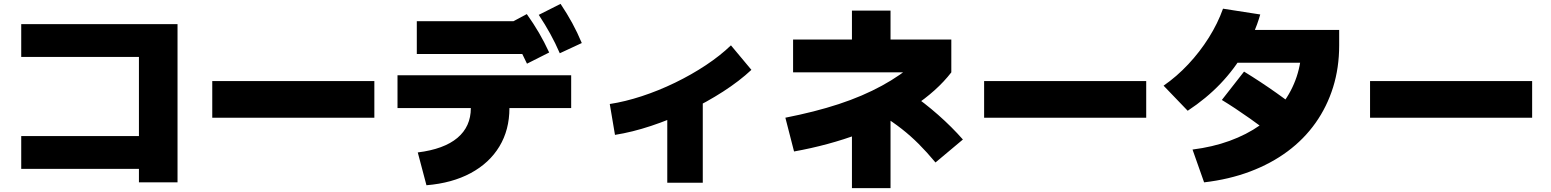

<svg xmlns="http://www.w3.org/2000/svg" viewBox="-20 -875 8040 995"><path d="M700 70V0H90V-170H700V-580H90V-750H900V70Z M1080 -265V-455H1920V-265Z M2145 -85Q2281 -102 2350.5 -160.5Q2420 -219 2420 -315H2040V-485H2940V-315H2620Q2620 -202 2568 -116Q2516 -30 2419.5 22Q2323 74 2190 85ZM2140 -595V-765H2710V-595ZM2711 -545Q2687 -598 2659 -645Q2631 -692 2596 -741L2710 -802Q2745 -753 2773 -705Q2801 -657 2826 -603ZM2881 -599Q2858 -652 2831.5 -700Q2805 -748 2772 -798L2885 -855Q2919 -804 2945.5 -755.5Q2972 -707 2995 -652Z M3140 -336Q3219 -348 3306 -376.5Q3393 -405 3478.5 -446.5Q3564 -488 3638.5 -537.5Q3713 -587 3768 -640L3874 -513Q3812 -455 3727.5 -400.5Q3643 -346 3547.5 -300.5Q3452 -255 3354 -222.5Q3256 -190 3167 -176ZM3438 72V-388H3622V72Z M4050 -265Q4126 -280 4195 -297.5Q4264 -315 4326.5 -335.5Q4389 -356 4445 -380Q4501 -404 4550.5 -431Q4600 -458 4642.5 -487.5Q4685 -517 4720 -550L4770 -500H4090V-670H4395V-820H4595V-670H4910V-500Q4873 -452 4823.5 -407.5Q4774 -363 4713 -322.5Q4652 -282 4581.5 -246.5Q4511 -211 4432.5 -181.5Q4354 -152 4269 -129Q4184 -106 4095 -90ZM4395 100V-300H4595V100ZM4828 -33Q4783 -87 4741 -129Q4699 -171 4653 -207Q4607 -243 4551 -278L4696 -393Q4770 -343 4841.5 -280Q4913 -217 4970 -152Z M5080 -265V-455H5920V-265Z M6160 -100Q6264 -113 6352 -145Q6440 -177 6509 -225.5Q6578 -274 6626 -337.5Q6674 -401 6699.5 -477Q6725 -553 6725 -640L6805 -550H6330V-720H6920V-640Q6920 -524 6888.5 -423Q6857 -322 6797.5 -238Q6738 -154 6652.5 -90.5Q6567 -27 6458 14Q6349 55 6220 70ZM6010 -431Q6078 -478 6138 -542Q6198 -606 6244.5 -680Q6291 -754 6318 -830L6511 -800Q6481 -697 6429.5 -607.5Q6378 -518 6305 -441.5Q6232 -365 6135 -301ZM6635 -129Q6538 -204 6458 -260.5Q6378 -317 6312 -357L6427 -504Q6512 -452 6594 -394Q6676 -336 6749 -276Z M7080 -265V-455H7920V-265Z"/></svg>

Font: M PLUS 1 Thin Black
Style: Regular
Weight: 900
Version: Version 1.001